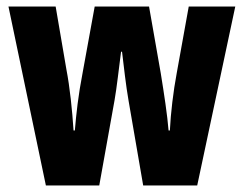

<svg xmlns="http://www.w3.org/2000/svg" viewBox="-20 -570 748 590"><path d="M375 -261Q369 -296 364 -336.5Q359 -377 355 -411H352Q347 -372 342 -331.5Q337 -291 332 -262L285 0H121L6 -550H151L184 -357Q192 -315 197.5 -265.5Q203 -216 206 -169H210Q213 -207 218.5 -251Q224 -295 234 -347L271 -550H438L474 -345Q482 -296 488.5 -250.5Q495 -205 498 -169H502Q504 -210 509.5 -256Q515 -302 523 -345L560 -550H703L586 0H420Z"/></svg>

Font: Noto Sans Lao Looped ExtraCondensed ExtraBold
Style: Regular
Weight: 800
Width: 2
Designer: Mark Frömberg, Ben Mitchell
Foundry: The Fontpad Ltd
Version: Version 1.002; ttfautohint (v1.8.4.7-5d5b)